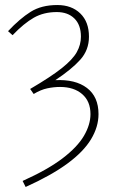

<svg xmlns="http://www.w3.org/2000/svg" viewBox="-20 -510 454 764"><path d="M82 234 70 210Q170 165 229 120Q288 75 314 30.5Q340 -14 340 -56Q340 -107 307 -135.5Q274 -164 219 -164Q194 -164 168 -158.5Q142 -153 114 -136L100 -156Q182 -204 225.5 -238.5Q269 -273 285.5 -302.5Q302 -332 302 -364Q302 -411 276 -436.5Q250 -462 206 -462Q154 -462 114.5 -439.5Q75 -417 30 -370L12 -386Q59 -436 102 -463Q145 -490 208 -490Q265 -490 299.5 -456.5Q334 -423 334 -364Q334 -311 299.5 -272.5Q265 -234 200 -191Q280 -195 326 -160Q372 -125 372 -56Q372 -5 342 44.5Q312 94 248 141Q184 188 82 234Z"/></svg>

Font: Source Sans 3
Style: Regular
Weight: 200
Designer: Paul D. Hunt
Foundry: Adobe
Version: Version 3.046;hotconv 1.0.118;makeotfexe 2.5.65603